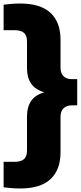

<svg xmlns="http://www.w3.org/2000/svg" viewBox="-34 -838 460 1088"><path d="M82 230Q54 230 30.5 228Q7 226 -13.5 223.5V79H48Q83 79 101 64.5Q119 50 119 14.5V-179Q119 -231.5 142.5 -266Q166 -300.5 217.5 -315Q166 -330 142.5 -364.2Q119 -398.5 119 -451.5V-602.5Q119 -638 101 -652.5Q83 -667 48 -667H-13.5V-811.5Q7 -814 30.5 -816Q54 -818 82 -818Q195 -818 252 -765.2Q309 -712.5 309 -612.5V-452.5Q309 -423 326 -406.2Q343 -389.5 372.5 -389.5H403.5V-241H372.5Q343 -241 326 -224.2Q309 -207.5 309 -177.5V24.5Q309 124.5 252 177.2Q195 230 82 230Z"/></svg>

Font: Encode Sans Semi Expanded ExtraBold
Style: Regular
Weight: 800
Width: 6
Designer: Multiple Designers
Foundry: Impallari Type
Version: Version 3.000; ttfautohint (v1.8.3) -l 8 -r 50 -G 200 -x 14 